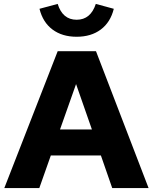

<svg xmlns="http://www.w3.org/2000/svg" viewBox="-20 -962 782 982"><path d="M2 0 275 -700H471L740 0H554L496 -167H240L181 0ZM287 -300H450L369 -532ZM372 -774Q298 -774 248.5 -811Q199 -848 182 -917L275 -942Q300 -861 372 -861Q408 -861 432.5 -881.5Q457 -902 470 -942L562 -917Q545 -848 495.5 -811Q446 -774 372 -774Z"/></svg>

Font: Red Hat Text
Style: Bold
Weight: 700
Designer: Pentagram, MCKL
Foundry: MCKL
Version: Version 1.030